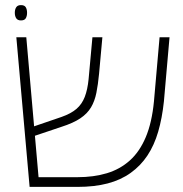

<svg xmlns="http://www.w3.org/2000/svg" viewBox="-20 -732 718 752"><path d="M96 0 44 -586H83L131 -38H283Q347 -38 398.5 -53.5Q450 -69 488.5 -103.5Q527 -138 551 -195Q575 -252 583 -335L605 -586H644L622 -335Q615 -269 599.5 -216Q584 -163 557.5 -123Q531 -83 492 -55Q453 -27 401.5 -13.5Q350 0 283 0ZM110 -198 107 -235 221 -274Q258 -287 279.5 -305.5Q301 -324 312 -352.5Q323 -381 327 -422L342 -586H381L368 -443Q364 -401 357.5 -368.5Q351 -336 336.5 -311.5Q322 -287 294.5 -268.5Q267 -250 220 -235ZM62 -652Q49 -652 43.5 -660.5Q38 -669 38 -682Q38 -695 43.5 -703.5Q49 -712 62 -712Q76 -712 81 -703.5Q86 -695 86 -682Q86 -669 81 -660.5Q76 -652 62 -652Z"/></svg>

Font: Noto Sans Hebrew ExtraLight
Style: Regular
Weight: 250
Designer: Monotype Design Team
Foundry: Monotype Imaging Inc.
Version: Version 2.003